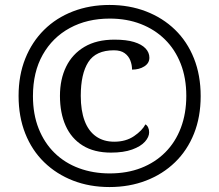

<svg xmlns="http://www.w3.org/2000/svg" viewBox="-20 -745 885 775"><path d="M422 10Q342 10 275 -16Q208 -42 158.5 -90Q109 -138 82 -206Q55 -274 55 -358Q55 -441 82 -508.5Q109 -576 158 -624.5Q207 -673 274.5 -699Q342 -725 422 -725Q502 -725 569.5 -699Q637 -673 686.5 -625Q736 -577 763 -509Q790 -441 790 -357Q790 -273 763 -205.5Q736 -138 686.5 -90Q637 -42 569.5 -16Q502 10 422 10ZM428 -129Q360 -129 314 -157.5Q268 -186 245 -237.5Q222 -289 222 -358Q222 -425 247 -476Q272 -527 321 -556Q370 -585 442 -585Q490 -585 521 -575.5Q552 -566 567.5 -549.5Q583 -533 583 -512Q583 -490 562.5 -477Q542 -464 513 -464Q513 -483 506 -501Q499 -519 483 -530.5Q467 -542 440 -542Q367 -542 336.5 -494.5Q306 -447 306 -358Q306 -299 321.5 -257.5Q337 -216 367.5 -194.5Q398 -173 441 -173Q488 -173 521 -195.5Q554 -218 567 -243Q574 -239 578 -230.5Q582 -222 582 -211Q582 -192 565 -173Q548 -154 513.5 -141.5Q479 -129 428 -129ZM423 -45Q493 -45 549.5 -67Q606 -89 647 -130Q688 -171 710 -229Q732 -287 732 -358Q732 -430 709.5 -487.5Q687 -545 646 -585.5Q605 -626 548.5 -648Q492 -670 423 -670Q332 -670 262 -632Q192 -594 152.5 -524Q113 -454 113 -357Q113 -284 136 -226Q159 -168 200.5 -127.5Q242 -87 299 -66Q356 -45 423 -45Z"/></svg>

Font: Noto Serif Ethiopic
Style: Regular
Weight: 400
Designer: Monotype Design Team
Foundry: Monotype Imaging Inc.
Version: Version 2.102